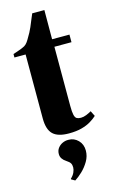

<svg xmlns="http://www.w3.org/2000/svg" viewBox="-145 -718 617 1037"><g transform="rotate(-15 163.0 -200.0)"><path d="M173.5 12.5Q112 12.5 84.5 -14Q57 -40.5 57 -102.5V-460H-5.5V-479.5Q5.5 -483 17.5 -487Q29.5 -491 41 -495.5Q52.5 -500 60.5 -504.5Q70.5 -510.5 78.5 -521.5Q86.5 -532.5 93.5 -545.5Q100.5 -558.5 107 -569Q112.5 -579 120 -596Q127.5 -613 135 -632.2Q142.5 -651.5 149 -665.5H217L216.5 -502.5H313.5V-460H218V-129Q218 -95 222 -78.5Q226 -62 234.8 -57.2Q243.5 -52.5 258 -52.5Q272.5 -52.5 288.5 -59Q304.5 -65.5 317 -73L332 -43Q317.5 -29.5 296.5 -16.8Q275.5 -4 245.5 4.2Q215.5 12.5 173.5 12.5ZM237 125Q237 156.5 220.5 184.5Q204 212.5 181.5 233.8Q159 255 140.5 266.5H139.5L119.5 255V251.5Q134 238 140.8 222.8Q147.5 207.5 147.5 195.5Q147.5 181 142.2 172Q137 163 120 152Q106.5 143.5 98.8 132.2Q91 121 91 106Q91 86.5 101.5 72.8Q112 59 127.2 52Q142.5 45 158 45H161.5Q192.5 45 214.8 67.5Q237 90 237 125Z"/></g></svg>

Font: Merriweather 144pt ExtraBold
Style: Regular
Weight: 800
Version: Version 2.100